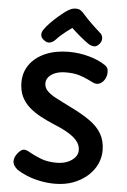

<svg xmlns="http://www.w3.org/2000/svg" viewBox="-66 -1082 757 1148"><g transform="rotate(5 312.0 -508.0)"><path d="M545 -713Q553 -708 558.5 -698.5Q564 -689 564 -673Q564 -653 555.5 -635.5Q547 -618 533.5 -608Q520 -598 504 -598Q495 -598 484 -603Q473 -608 455 -617Q425 -632 393.5 -641Q362 -650 317 -650Q280 -650 254 -640Q228 -630 213.5 -613Q199 -596 199 -575Q199 -548 218.5 -528.5Q238 -509 271.5 -491.5Q305 -474 347 -453Q425 -416 475.5 -381Q526 -346 550.5 -303.5Q575 -261 575 -203Q575 -160 556 -120Q537 -80 501.5 -49Q466 -18 417 0.5Q368 19 307 19Q262 19 218 10Q174 1 138 -14Q102 -29 80 -44Q50 -68 50 -94Q50 -111 59.5 -128Q69 -145 82.5 -156.5Q96 -168 108 -168Q116 -168 126.5 -163.5Q137 -159 150 -151Q179 -135 216.5 -121Q254 -107 306 -107Q345 -107 373 -119Q401 -131 417 -150Q433 -169 433 -193Q433 -221 415 -245Q397 -269 361 -291Q325 -313 270 -335Q230 -352 192 -372Q154 -392 123 -418.5Q92 -445 74 -481.5Q56 -518 56 -568Q56 -629 89.5 -675.5Q123 -722 183.5 -748Q244 -774 324 -774Q386 -774 445 -757.5Q504 -741 545 -713ZM237 -839Q224 -825 206.5 -820Q189 -815 169 -830Q151 -843 149.5 -859Q148 -875 158 -891Q173 -913 194.5 -935Q216 -957 238.5 -976.5Q261 -996 277 -1008Q295 -1021 310 -1028Q325 -1035 342 -1035Q361 -1035 372.5 -1026.5Q384 -1018 394 -1006Q415 -982 440.5 -957Q466 -932 500 -902Q513 -891 514 -871.5Q515 -852 499 -835Q484 -819 468.5 -820Q453 -821 436 -831Q411 -848 382 -872.5Q353 -897 331 -918Q315 -907 298.5 -894.5Q282 -882 267 -868.5Q252 -855 237 -839Z"/></g></svg>

Font: Playpen Sans SemiBold
Style: Regular
Weight: 600
Designer: Laura Meseguer, Veronika Burian, José Scaglione
Foundry: TypeTogether
Version: Version 1.001